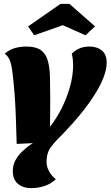

<svg xmlns="http://www.w3.org/2000/svg" viewBox="-20 -770 570 990"><path d="M141 200Q98 200 72 177.5Q46 155 46 112Q46 81 60 55.5Q74 30 97.5 8Q121 -14 149 -32L66 -28Q64 -110 61.5 -172.5Q59 -235 55 -288Q51 -341 45 -390Q40 -436 30.5 -459Q21 -482 4 -493Q30 -515 58 -522.5Q86 -530 115 -530Q162 -530 187 -514Q212 -498 223 -467.5Q234 -437 237 -390Q238 -378 238 -353Q238 -328 238.5 -300.5Q239 -273 239 -254L238 -116Q272 -160 298.5 -213Q325 -266 341 -323Q357 -380 357 -436Q357 -449 355.5 -463.5Q354 -478 350 -493Q365 -509 388 -519.5Q411 -530 441 -530Q464 -530 484.5 -522Q505 -514 517.5 -496Q530 -478 530 -446Q530 -413 514.5 -372.5Q499 -332 473.5 -290.5Q448 -249 417 -209Q386 -169 355.5 -135Q325 -101 301 -76Q267 -44 243.5 -13Q220 18 220 64Q220 90 233.5 114Q247 138 268 154Q243 178 209.5 189Q176 200 141 200ZM156 -588 125 -634 292 -750H338L470 -634L421 -588L304 -640Z"/></svg>

Font: Sansita Swashed Light ExtraBold
Style: Regular
Weight: 800
Version: Version 1.003